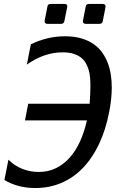

<svg xmlns="http://www.w3.org/2000/svg" viewBox="-20 -923 642 957"><path d="M215.8 -804.2Q208.5 -804.2 204.8 -808.6Q201.2 -813 202.6 -820.3L216.3 -890.1Q218.3 -903.3 231.9 -903.3H302.2Q315.4 -903.3 315.4 -891.6Q315.4 -888.7 314.9 -887.2L300.8 -817.4Q297.9 -804.2 285.2 -804.2ZM406.7 -804.2Q399.4 -804.2 395.8 -808.6Q392.1 -813 393.6 -820.3L407.2 -890.1Q409.2 -903.3 422.9 -903.3H492.7Q500 -903.3 503.7 -898.9Q507.3 -894.5 505.9 -887.2L492.2 -817.4Q489.7 -804.2 476.6 -804.2ZM155.8 14.2Q68.8 14.2 2 -25.9L22 -127Q52.7 -96.2 91.6 -81.1Q130.4 -65.9 172.4 -65.9Q220.7 -65.9 259.8 -85.2Q298.8 -104.5 328.9 -138.9Q358.9 -173.3 379.9 -220.2Q400.9 -267.1 413.1 -322.8H104.5L120.6 -405.8H426.8Q428.7 -429.2 429.7 -453.9Q430.7 -478.5 430.7 -497.1Q430.7 -516.1 429 -535.9Q427.2 -555.7 422.1 -574Q417 -592.3 407.7 -608.4Q398.4 -624.5 383.1 -636.5Q367.7 -648.4 345.2 -655.3Q322.8 -662.1 291.5 -662.1Q200.7 -662.1 113.8 -601.1L133.8 -702.1Q215.8 -742.2 303.7 -742.2Q349.6 -742.2 384.8 -731.9Q419.9 -721.7 446 -703.6Q472.2 -685.5 489.5 -661.1Q506.8 -636.7 517.6 -608.2Q528.3 -579.6 532.7 -548.6Q537.1 -517.6 537.1 -486.3Q537.1 -429.7 523.9 -363.3Q506.3 -273.4 472.7 -203.1Q439 -132.8 391.8 -84.5Q344.7 -36.1 285.2 -11Q225.6 14.2 155.8 14.2Z"/></svg>

Font: Hack
Style: Italic
Weight: 400
Italic angle: -11°
Monospace: yes
Designer: Christopher Simpkins
Foundry: Christopher Simpkins
Version: Version 2.019; ttfautohint (v1.4.1) -l 4 -r 80 -G 350 -x 0 -